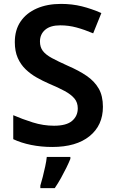

<svg xmlns="http://www.w3.org/2000/svg" viewBox="-20 -744 590 985"><path d="M508 -196Q508 -101 439.5 -45.5Q371 10 248 10Q191 10 139.5 -0.5Q88 -11 48 -30V-153Q94 -133 148 -116Q202 -99 257 -99Q321 -99 350 -124Q379 -149 379 -188Q379 -218 362 -238.5Q345 -259 312 -277Q279 -295 231 -315Q199 -329 168 -346.5Q137 -364 111.5 -388.5Q86 -413 71 -447Q56 -481 56 -528Q56 -590 85.5 -633.5Q115 -677 168.5 -700.5Q222 -724 293 -724Q350 -724 400 -711.5Q450 -699 500 -677L458 -573Q413 -592 372.5 -603Q332 -614 289 -614Q238 -614 211.5 -591Q185 -568 185 -531Q185 -502 200 -482.5Q215 -463 246.5 -446Q278 -429 327 -407Q385 -382 425 -354.5Q465 -327 486.5 -289.5Q508 -252 508 -196ZM341 71Q333 91 320.5 116.5Q308 142 293 169Q278 196 261 221H187V208Q193 189 199.5 163Q206 137 212 109.5Q218 82 220 61H341Z"/></svg>

Font: Noto Sans Adlam Unjoined SemiBold
Style: Regular
Weight: 600
Version: Version 3.001